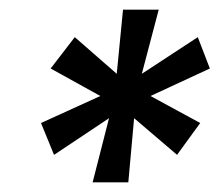

<svg xmlns="http://www.w3.org/2000/svg" viewBox="-20 -707 455 398"><path d="M172 -329 206 -462 92 -386 65 -452 188 -508 85 -565 135 -630 222 -554 235 -687H309L274 -554L390 -630L415 -565L292 -508L395 -452L347 -386L258 -462L246 -329Z"/></svg>

Font: Archivo SemiCondensed SemiBold
Style: Italic
Weight: 600
Width: 4
Italic angle: -10°
Designer: Hector Gatti
Foundry: Omnibus-Type
Version: Version 2.001